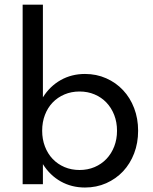

<svg xmlns="http://www.w3.org/2000/svg" viewBox="-20 -802 668 836"><path d="M166.8 -781.8V-378.2Q197.3 -426.8 244.5 -453.4Q291.8 -480 350 -480Q400 -480 442.5 -461.1Q485 -442.3 515.9 -409.3Q546.8 -376.4 564.1 -331.1Q581.4 -285.9 581.4 -232.7Q581.4 -179.5 564.1 -134.3Q546.8 -89.1 515.9 -56.1Q485 -23.2 442.5 -4.3Q400 14.5 350 14.5Q291.8 14.5 244.5 -12Q197.3 -38.6 166.8 -87.3V0H78.6V-781.8ZM163.6 -232.7Q163.6 -195.5 175.7 -164.1Q187.7 -132.7 209.3 -110Q230.9 -87.3 260.9 -74.5Q290.9 -61.8 326.4 -61.8Q361.8 -61.8 391.8 -74.5Q421.8 -87.3 443.4 -110Q465 -132.7 477.3 -164.1Q489.5 -195.5 489.5 -232.7Q489.5 -270 477.3 -301.4Q465 -332.7 443.4 -355.5Q421.8 -378.2 391.8 -390.9Q361.8 -403.6 326.4 -403.6Q290.9 -403.6 260.9 -390.9Q230.9 -378.2 209.3 -355.7Q187.7 -333.2 175.7 -301.8Q163.6 -270.5 163.6 -232.7Z"/></svg>

Font: Spartan Med
Style: Regular
Weight: 500
Designer: Matt Bailey, Mirko Velimirovic
Foundry: Matt Bailey
Version: Version 1.005